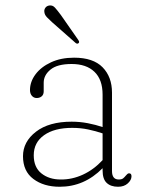

<svg xmlns="http://www.w3.org/2000/svg" viewBox="-20 -684 546 714"><path d="M65.5 -103Q65.5 -157 113.8 -194.2Q162 -231.5 246.5 -231.5Q277 -231.5 306.8 -225.8Q336.5 -220 361.5 -211.5V-332Q361.5 -388 331.2 -417Q301 -446 246.5 -446Q193 -446 167.8 -425.2Q142.5 -404.5 142.5 -376.5V-344.5Q142.5 -332 135 -325.8Q127.5 -319.5 116.5 -319.5Q105.5 -319.5 98.5 -327.8Q91.5 -336 91.5 -349Q91.5 -380 112 -407.5Q132.5 -435 169.5 -452.2Q206.5 -469.5 255.5 -469.5Q326.5 -469.5 361.5 -433.8Q396.5 -398 396.5 -339.5V-48Q396.5 -16.5 421.5 -16.5Q433 -16.5 438.2 -21Q443.5 -25.5 447.5 -30.5Q450.5 -33.5 453.2 -36.5Q456 -39.5 460 -39.5Q469 -39.5 469 -28.5Q469 -14.5 455.2 -2Q441.5 10.5 419 10.5Q392 10.5 376.8 -3.8Q361.5 -18 361.5 -50.5V-58.5Q293.5 10.5 202 10.5Q142.5 10.5 104 -18.5Q65.5 -47.5 65.5 -103ZM105.5 -106.5Q105.5 -62 134 -39.2Q162.5 -16.5 205.5 -16.5Q248 -16 288.2 -34.5Q328.5 -53 361.5 -88.5V-188Q336.5 -196.5 308.2 -202.5Q280 -208.5 248.5 -208.5Q182 -208.5 143.8 -181.2Q105.5 -154 105.5 -106.5ZM206.5 -628 271 -535.5Q277 -527 272 -523.5Q267.5 -519.5 261.5 -524L173 -602Q162.5 -611.5 154.2 -620.2Q146 -629 145 -639Q143.5 -647.5 148.5 -654.8Q153.5 -662 163 -663.5Q175.5 -665.5 184.5 -655.5Q193.5 -645.5 206.5 -628Z"/></svg>

Font: Fraunces 9pt S050 Thin
Style: Regular
Weight: 100
Version: Version 1.000; ttfautohint (v1.8.3)